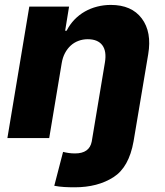

<svg xmlns="http://www.w3.org/2000/svg" viewBox="-20 -573 683 797"><path d="M101.6 -545.5H266.7L250.4 -445.3H256.4Q269.9 -471.6 289.2 -491.7Q308.6 -511.7 332.4 -525.2Q356.2 -538.7 383.5 -545.6Q410.9 -552.6 440 -552.6Q526.3 -552.6 568.5 -496.4Q610.8 -440 595.2 -347.7L534.4 13.8Q515.3 121.4 451.3 162.3Q385.7 204.5 289.8 204.5Q267.4 204.5 246.6 203.3Q225.9 202.1 205.3 198.2L241.8 57.5Q253.2 60.4 265.3 62.1Q277.3 63.9 291.5 63.9Q351.2 63.9 360.8 14.6L415.5 -313.6Q423.3 -360.4 404.7 -385.3Q386 -410.2 344.1 -410.2Q323.9 -410.2 305.8 -403.4Q287.6 -396.7 273.6 -383.9Q259.6 -371.1 249.8 -352.8Q240.1 -334.5 236.2 -311.1L184.3 0H10.7Z"/></svg>

Font: Inter P Extra Bold
Style: Italic
Weight: 800
Italic angle: 9.39999°
Designer: Rasmus Andersson
Foundry: rsms
Version: Version 3.018;git-588b23468